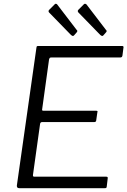

<svg xmlns="http://www.w3.org/2000/svg" viewBox="-20 -982 665 1002"><path d="M170 -732Q171 -739 172.5 -740.5Q174 -742 180 -742H618Q627 -742 624 -731L619 -692Q618 -687 615.5 -684.5Q613 -682 606 -682H248Q242 -682 240 -680Q238 -678 236 -672L200 -412Q199 -408 200.5 -406Q202 -404 207 -404H482Q487 -404 488.5 -402Q490 -400 488 -395L482 -353Q481 -345 472 -345H200Q190 -345 189 -334L152 -69Q151 -60 158 -60H533Q539 -60 541 -58Q543 -56 542 -50L537 -8Q536 -3 534.5 -1.5Q533 0 527 0H80Q67 0 68 -14L170 -732ZM266 -960Q268 -963 273 -962Q278 -961 279 -958L380 -826Q383 -824 383.5 -821Q384 -818 381 -814L366 -797Q362 -793 358.5 -794.5Q355 -796 351 -799L240 -913Q229 -922 236 -930ZM418 -960Q421 -963 425.5 -962Q430 -961 432 -958L533 -826Q536 -824 536.5 -820.5Q537 -817 534 -814L519 -797Q515 -793 511.5 -794.5Q508 -796 504 -799L393 -913Q381 -923 389 -931Z"/></svg>

Font: Libre Franklin Thin Light
Style: Italic
Weight: 300
Italic angle: -8°
Version: Version 3.000